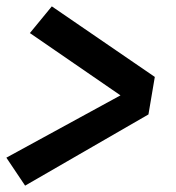

<svg xmlns="http://www.w3.org/2000/svg" viewBox="-33 -641 553 604"><path d="M46 -57 -13 -145 346 -341 61 -537 130 -621 454 -399 434 -281Z"/></svg>

Font: Iosevka SS04 Heavy
Style: Italic
Weight: 900
Italic angle: -9°
Monospace: yes
Designer: Belleve Invis
Foundry: Belleve Invis
Version: Version 19.0.0; ttfautohint (v1.8.4)